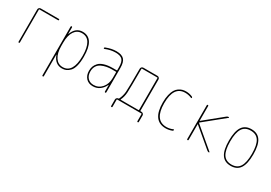

<svg xmlns="http://www.w3.org/2000/svg" viewBox="20 -1382 3461 2454"><g transform="rotate(30 1750.0 -155.0)"><path d="M110.4 -9.8V-485.4Q110.4 -500 120.1 -509.8Q129.9 -519.5 144.5 -519.5H410.2Q419.9 -519.5 419.9 -509.8Q419.9 -500 410.2 -500H134.8Q129.9 -500 129.9 -495.1V-9.8Q129.9 0 120.1 0Q110.4 0 110.4 -9.8Z M610.4 -285.2V-235.4Q610.4 -128.9 650.4 -69.3Q690.4 -9.8 759.8 -9.8Q834 -9.8 872.1 -73.2Q910.2 -136.7 910.2 -259.8Q910.2 -509.8 759.8 -509.8Q689.5 -509.8 649.9 -450.7Q610.4 -391.6 610.4 -285.2ZM589.8 210V-509.8Q589.8 -519.5 600.1 -519.5Q610.4 -519.5 610.4 -509.8V-414.1Q610.4 -413.1 611.3 -413.1Q613.3 -413.1 613.3 -415Q656.2 -530.3 759.8 -530.3Q929.7 -530.3 929.7 -259.8Q929.7 -179.7 915 -124Q900.4 -68.4 873.5 -40.5Q846.7 -12.7 819.8 -1.5Q793 9.8 759.8 9.8Q656.2 9.8 613.3 -105.5Q613.3 -107.4 611.3 -107.4Q610.4 -107.4 610.4 -106.4V210Q610.4 219.7 600.1 219.7Q589.8 219.7 589.8 210Z M1384.8 -210V-294.9Q1384.8 -299.8 1379.9 -299.8H1325.2Q1281.2 -299.8 1244.1 -293Q1207 -286.1 1171.4 -269.5Q1135.7 -252.9 1115.2 -219.7Q1094.7 -186.5 1094.7 -139.6Q1094.7 -80.1 1127.4 -44.9Q1160.2 -9.8 1214.8 -9.8Q1289.1 -9.8 1336.9 -66.4Q1384.8 -123 1384.8 -210ZM1379.9 -320.3Q1384.8 -320.3 1384.8 -325.2V-370.1Q1384.8 -447.3 1356 -478.5Q1327.1 -509.8 1254.9 -509.8Q1181.6 -509.8 1105.5 -477.5Q1101.6 -476.6 1098.1 -479Q1094.7 -481.4 1094.7 -485.4Q1094.7 -496.1 1105.5 -499Q1185.5 -530.3 1254.9 -530.3Q1335.9 -530.3 1370.6 -493.2Q1405.3 -456.1 1405.3 -370.1V-9.8Q1405.3 0 1395 0Q1384.8 0 1384.8 -9.8V-106.4Q1384.8 -107.4 1383.8 -107.4Q1381.8 -107.4 1381.8 -106.4Q1357.4 -52.7 1314.5 -21.5Q1271.5 9.8 1214.8 9.8Q1150.4 9.8 1112.8 -31.2Q1075.2 -72.3 1075.2 -139.6Q1075.2 -173.8 1085.4 -203.1Q1095.7 -232.4 1121.6 -260.3Q1147.5 -288.1 1199.2 -304.2Q1251 -320.3 1325.2 -320.3Z M1610.4 -25.4Q1608.4 -20.5 1612.3 -19.5H1875Q1879.9 -19.5 1879.9 -25.4V-495.1Q1879.9 -500 1875 -500H1649.4Q1644.5 -500 1643.6 -495.1Q1643.6 -208 1639.6 -143.1Q1635.7 -78.1 1610.4 -25.4ZM1545.9 110.4V13.7Q1545.9 0 1556.2 -9.8Q1566.4 -19.5 1580.1 -19.5Q1585 -19.5 1586.9 -24.4Q1614.3 -81.1 1619.1 -142.1Q1624 -203.1 1624 -484.4Q1624 -499 1633.8 -509.3Q1643.6 -519.5 1659.2 -519.5H1865.2Q1879.9 -519.5 1890.1 -509.8Q1900.4 -500 1900.4 -485.4V-25.4Q1900.4 -20.5 1905.3 -19.5H1918Q1932.6 -19.5 1943.4 -9.8Q1954.1 0 1954.1 14.6V110.4Q1954.1 120.1 1943.8 120.1Q1933.6 120.1 1933.6 110.4V4.9Q1933.6 0 1928.7 0H1571.3Q1566.4 0 1566.4 4.9V110.4Q1566.4 120.1 1556.2 120.1Q1545.9 120.1 1545.9 110.4Z M2291 9.8Q2094.7 9.8 2094.7 -259.8Q2094.7 -324.2 2106.4 -373.5Q2118.2 -422.9 2136.2 -452.1Q2154.3 -481.4 2180.2 -499Q2206.1 -516.6 2230.5 -523.4Q2254.9 -530.3 2283.2 -530.3Q2333 -530.3 2377.9 -510.7Q2387.7 -507.8 2387.7 -496.1Q2387.7 -486.3 2377.9 -490.2Q2331.1 -509.8 2283.2 -509.8Q2115.2 -509.8 2115.2 -259.8Q2115.2 -9.8 2291 -9.8Q2337.9 -9.8 2384.8 -30.3Q2394.5 -34.2 2394.5 -24.4Q2394.5 -12.7 2384.8 -8.8Q2337.9 9.8 2291 9.8Z M2599.6 -9.8V-509.8Q2599.6 -519.5 2609.9 -519.5Q2620.1 -519.5 2620.1 -509.8V-293Q2620.1 -292 2621.1 -292H2623L2890.6 -509.8Q2903.3 -519.5 2918.9 -519.5Q2922.9 -519.5 2924.3 -515.6Q2925.8 -511.7 2922.9 -509.8L2627 -269.5Q2624 -266.6 2627 -263.7L2927.7 -9.8Q2929.7 -7.8 2928.7 -3.9Q2927.7 0 2923.8 0Q2910.2 0 2897.5 -9.8L2623 -241.2Q2622.1 -242.2 2621.1 -242.2Q2620.1 -242.2 2620.1 -241.2V-9.8Q2620.1 0 2609.9 0Q2599.6 0 2599.6 -9.8Z M3371.6 -449.7Q3333 -509.8 3250 -509.8Q3167 -509.8 3128.4 -449.7Q3089.8 -389.6 3089.8 -259.8Q3089.8 -129.9 3128.4 -69.8Q3167 -9.8 3250 -9.8Q3333 -9.8 3371.6 -69.8Q3410.2 -129.9 3410.2 -259.8Q3410.2 -389.6 3371.6 -449.7ZM3385.7 -56.2Q3341.8 9.8 3250 9.8Q3158.2 9.8 3114.3 -56.2Q3070.3 -122.1 3070.3 -260.3Q3070.3 -398.4 3114.3 -464.4Q3158.2 -530.3 3250 -530.3Q3341.8 -530.3 3385.7 -464.4Q3429.7 -398.4 3429.7 -260.3Q3429.7 -122.1 3385.7 -56.2Z"/></g></svg>

Font: Rounded-X Mgen+ 2m thin
Style: Regular
Weight: 100
Designer: [Source Han Sans]
Ryoko NISHIZUKA  (kana & ideographs); Paul D. Hunt (Latin, Greek & Cyrillic); Wenlong ZHANG  (bopomofo
Version: Version 1.059.20150602